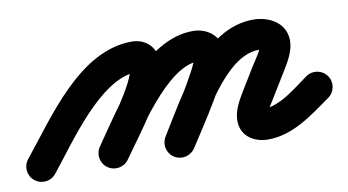

<svg xmlns="http://www.w3.org/2000/svg" viewBox="-86 -405 1020 562"><g transform="rotate(-10 423.5 -123.5)"><path d="M-22.3 47C-3 62.6 25.3 59.6 41 40.3C107.3 -41.6 219.7 -212.4 328.9 -212.4C330.7 -212.4 325.3 -213.2 323.6 -214C319.3 -216.1 315.7 -219.5 313.3 -223.5C312.6 -224.7 311 -229.8 311 -229.1C311 -185.3 215.7 -61.3 184 -15.6C169.9 4.8 174.9 32.8 195.4 47C215.8 61.1 243.8 56.1 258 35.6C304.8 -31.9 401 -148.9 401 -229.1C401 -271.5 371.8 -302.4 328.9 -302.4C172.9 -302.4 60.1 -126.3 -29 -16.3C-44.6 3 -41.6 31.3 -22.3 47ZM195.4 47C215.8 61.1 243.8 56.1 258 35.6C308.1 -36.7 417.5 -211.8 510.3 -211.8C513.4 -211.8 504.5 -216.4 502.4 -220.9C501.6 -222.7 501 -228.4 501 -226.5C501 -199.3 400.6 -46.5 378.8 -11.5C365.6 9.6 372 37.3 393.1 50.5C414.2 63.6 441.9 57.2 455.1 36.1C455.1 36.1 455.1 36.1 455.1 36.1C489.2 -18.5 591 -161.7 591 -226.5C591 -272.5 554.2 -301.8 510.3 -301.8C367.2 -301.8 256.9 -120.8 184 -15.6C169.9 4.8 174.9 32.8 195.4 47ZM392.7 50.7C413.8 63.8 441.6 57.5 454.7 36.4C502.3 -39.6 590.3 -214 690.2 -214C702.1 -214 703.8 -208.3 698.7 -216.1C696.3 -219.8 696 -227.8 696 -225C696 -213.9 673.7 -183 667.6 -172.9C667.6 -172.9 667.6 -173 667.6 -173C667.6 -173 667.6 -173.1 667.6 -173.1C653.6 -150.2 639.6 -127.4 625.6 -104.5C625.6 -104.5 625.5 -104.4 625.5 -104.2C625.4 -104.1 625.3 -104 625.3 -104C609.7 -77.7 593.4 -51.5 593.4 -20C593.4 25.5 631.5 49.2 673.1 49.2C748.3 49.2 808.4 1 866.9 -40.2C887.2 -54.5 892.1 -82.6 877.8 -102.9C863.5 -123.2 835.4 -128.1 815.1 -113.8C775 -85.5 724.7 -40.8 673.1 -40.8C663.6 -40.8 677 -37.7 681.1 -29.2C682.9 -25.6 683.4 -17.4 683.4 -20C683.4 -30.7 697.6 -49.4 702.7 -58.1C702.7 -58.1 702.6 -57.9 702.5 -57.8C702.5 -57.6 702.4 -57.5 702.4 -57.5C716.4 -80.3 730.4 -103.2 744.4 -126C744.4 -126 744.4 -126.1 744.4 -126.1C744.4 -126.1 744.4 -126.1 744.4 -126.1C762.3 -155.5 786 -189.3 786 -225C786 -278 737.5 -304 690.2 -304C542 -304 447.2 -121.3 378.5 -11.4C365.3 9.7 371.7 37.5 392.7 50.7Z"/></g></svg>

Font: FRB American Cursive Guidelines Black
Style: Bold Italic
Weight: 900
Italic angle: -25°
Version: Version 2.0;Modular Font Editor K font №1